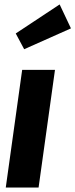

<svg xmlns="http://www.w3.org/2000/svg" viewBox="-20 -846 340 866"><path d="M228 -531 154 0H6L80 -531ZM249 -826 300 -718 89 -624 51 -695Z"/></svg>

Font: Fira Sans Extra Condensed
Style: Bold Italic
Weight: 700
Width: 3
Italic angle: -8°
Designer: Carrois Corporate & Edenspiekermann AG
Foundry: Carrois Corporate GbR & Edenspiekermann AG
Version: Version 4.203